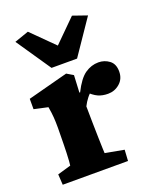

<svg xmlns="http://www.w3.org/2000/svg" viewBox="-126 -738 670 815"><g transform="rotate(-20 209.0 -330.5)"><path d="M15.6 0 12.7 -47.9 73.2 -65.4Q74.2 -69.3 75.2 -85Q76.2 -100.6 77.1 -121.6Q78.1 -142.6 78.1 -161.1L79.1 -234.4Q79.1 -261.7 77.6 -281.7Q76.2 -301.8 71.3 -330.1L8.8 -343.8V-390.6L190.4 -438.5L219.7 -420.9L215.8 -343.8L218.8 -342.8Q246.1 -397.5 274.4 -417Q302.7 -436.5 335 -436.5Q362.3 -436.5 383.8 -420.4Q405.3 -404.3 405.3 -370.1Q405.3 -336.9 382.3 -316.9Q359.4 -296.9 329.1 -296.9Q303.7 -296.9 284.2 -305.7Q264.6 -314.5 240.2 -338.9L271.5 -336.9Q256.8 -327.1 244.6 -311.5Q232.4 -295.9 223.6 -278.3L224.6 -205.1Q225.6 -166 226.1 -136.2Q226.6 -106.4 227.5 -88.4Q228.5 -70.3 228.5 -65.4L313.5 -49.8L310.5 0ZM362.3 -638.7 255.9 -482.4H140.6L34.2 -638.7L98.6 -661.1L231.4 -529.3H165L297.9 -661.1Z"/></g></svg>

Font: Crimson Pro ExtraBold
Style: Regular
Weight: 800
Designer: Jacques Le Bailly
Foundry: Baron von Fonthausen
Version: Version 1.003